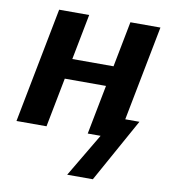

<svg xmlns="http://www.w3.org/2000/svg" viewBox="-82 -598 764 867"><g transform="rotate(10 300.0 -164.0)"><path d="M402.3 0H343.3L387.2 -226.1H198.2L154.3 0H16.6L119.1 -528.3H256.8L216.3 -319.3H405.3L445.8 -528.3H583.5L499 -92.8H564L401.9 199.2H284.2Z"/></g></svg>

Font: Liberation Mono
Style: Bold Italic
Weight: 700
Italic angle: -12°
Monospace: yes
Designer: Steve Matteson
Foundry: Ascender Corporation
Version: Version 2.1.5